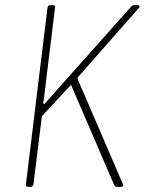

<svg xmlns="http://www.w3.org/2000/svg" viewBox="-20 -720 558 740"><path d="M80 -10 163 -690Q165 -700 174 -700H184Q194 -700 192 -690L147 -322Q147 -320 149 -319Q151 -318 152 -320L485 -694Q490 -700 498 -700H510Q516 -700 517.5 -696.5Q519 -693 514 -688L280 -422Q278 -418 279 -416L453 -12L455 -7Q455 0 445 0H431Q424 0 420 -7L255 -390Q255 -392 253.5 -392Q252 -392 251 -390L143 -274Q141 -270 141 -269L109 -10Q107 0 98 0H88Q78 0 80 -10Z"/></svg>

Font: Barlow Semi Condensed Thin
Style: Italic
Weight: 250
Width: 4
Italic angle: -7°
Designer: Jeremy Tribby
Foundry: Tribby Type
Version: Version 1.408